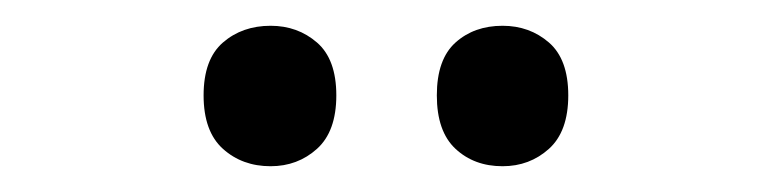

<svg xmlns="http://www.w3.org/2000/svg" viewBox="-20 -753 602 149"><path d="M138 -679Q138 -707 153 -720Q168 -733 190 -733Q211 -733 226 -720Q241 -707 241 -679Q241 -651 226 -637.5Q211 -624 190 -624Q168 -624 153 -637.5Q138 -651 138 -679ZM319 -679Q319 -707 333.5 -720Q348 -733 370 -733Q391 -733 406 -720Q421 -707 421 -679Q421 -651 406 -637.5Q391 -624 370 -624Q348 -624 333.5 -637.5Q319 -651 319 -679Z"/></svg>

Font: Noto Sans Gurmukhi UI SemiCondensed Medium
Style: Regular
Weight: 500
Width: 4
Designer: Jelle Bosma - Monotype Design Team
Foundry: Monotype Imaging Inc.
Version: Version 2.004; ttfautohint (v1.8.4.7-5d5b)